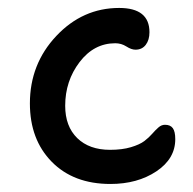

<svg xmlns="http://www.w3.org/2000/svg" viewBox="-20 -498 486 483"><path d="M257.8 -35.2Q165 -35.2 110.1 -91.1Q55.2 -147 55.2 -237.8Q55.2 -336.9 121.6 -407.5Q188 -478 279.8 -478Q356 -478 356 -417Q356 -397.5 346.7 -385.3Q337.4 -373 320.8 -373Q310.5 -373 297.9 -381.1Q285.2 -389.2 270 -389.2Q216.3 -389.2 180.2 -341.8Q144 -294.4 144 -231.9Q144 -180.2 174.3 -150.6Q204.6 -121.1 256.8 -121.1Q287.1 -121.1 309.3 -127.7Q331.5 -134.3 343.3 -143.3Q355 -152.3 363 -161.6Q371.1 -170.9 378.7 -177.5Q386.2 -184.1 395 -184.1Q408.7 -184.1 414.8 -175.5Q420.9 -167 420.9 -147.9Q420.9 -98.6 373.3 -66.9Q325.7 -35.2 257.8 -35.2Z"/></svg>

Font: Shantell Sans Irregular Bouncy
Style: Regular
Weight: 400
Designer: Stephen Nixon, Anya Danilova, Shantell Martin
Foundry: Arrow Type
Version: Version 1.006;[9816181b4]